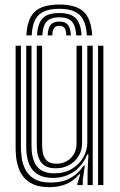

<svg xmlns="http://www.w3.org/2000/svg" viewBox="-20 -797 517 827"><path d="M235.3 -777.5Q307.3 -777.5 340.2 -746.6Q373.1 -715.8 377 -644.6H354.1Q350.9 -706 323.3 -732.6Q295.7 -759.1 235.3 -759.1Q174.7 -759.1 147.1 -732.6Q119.4 -706 116.6 -644.6H93.7Q97.1 -715.8 129.9 -746.6Q162.8 -777.5 235.3 -777.5ZM235.3 -740.9Q284 -740.9 306.3 -718.6Q328.6 -696.3 331.2 -644.6H308.4Q306.2 -686.3 289.3 -704.4Q272.3 -722.5 235.3 -722.5Q198.2 -722.5 181.3 -704.4Q164.3 -686.3 162.3 -644.6H139.5Q142 -696.3 164.1 -718.6Q186.3 -740.9 235.3 -740.9ZM235.3 -704.2Q260.5 -704.2 272.2 -690.3Q283.8 -676.5 285.5 -644.6H265.3Q265.4 -666.7 257.7 -676.3Q250 -685.9 235.3 -685.9Q220.9 -685.9 213.2 -676.3Q205.4 -666.7 205.4 -644.6H185.2Q186.7 -676.5 198.3 -690.3Q210 -704.2 235.3 -704.2ZM192.9 9.1Q151.4 9.1 124.4 -2.8Q97.4 -14.8 81.8 -34.3Q66.1 -53.7 58.8 -76.5Q51.4 -99.3 49.4 -121.5Q47.3 -143.7 47.3 -160.6V-600H70.1V-164.7Q70.1 -144.5 73.4 -118.3Q76.7 -92.1 88.9 -67.5Q101.1 -42.8 127.4 -26.8Q153.8 -10.7 200 -10.7Q247.9 -10.7 282.9 -29.9Q317.9 -49.2 340.1 -83.4H345.4L336.5 -21.5V0H313.6L313.4 -6.8L325.7 -46.6H321.3Q297.4 -17.5 265.5 -4.2Q233.5 9.1 192.9 9.1ZM402.3 0V-600H425.3V0ZM220.1 -72.1Q190.7 -72.1 174.1 -82.6Q157.6 -93.1 149.9 -109.1Q142.3 -125.2 140.4 -142.4Q138.4 -159.5 138.4 -172.8V-600H161.3V-174Q161.3 -156.6 164.8 -137.5Q168.4 -118.5 181.6 -105.2Q194.8 -91.9 223.4 -91.9Q246.8 -91.9 266.4 -102.4Q286 -112.9 297.8 -132.4Q309.7 -151.9 309.7 -178.8V-600H333.6V-180.9Q333.6 -149.5 318.7 -124.9Q303.7 -100.2 278.1 -86.1Q252.5 -72.1 220.1 -72.1ZM206.6 -30.7Q149.2 -31.1 121.1 -64.3Q93 -97.5 93 -166V-600H115.8V-168.8Q115.8 -109.5 139.4 -80Q162.9 -50.4 214.6 -50.4Q257.1 -50.4 288.9 -69.2Q320.7 -88.1 338.3 -118.3Q356 -148.6 356 -182.7V-600H379.4V0H357.2V-58L360.9 -131.6H355.5Q335.3 -81.6 295.9 -55.9Q256.4 -30.3 206.6 -30.7Z"/></svg>

Font: Big Shoulders Inline Text Thin
Style: Regular
Weight: 100
Designer: Patric King
Foundry: XO Type Co
Version: Version 2.002